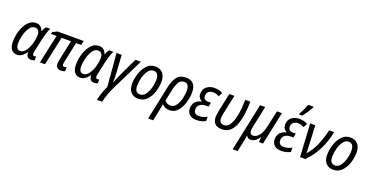

<svg xmlns="http://www.w3.org/2000/svg" viewBox="-34 -1743 5657 2934"><g transform="rotate(20 2794.5 -276.5)"><path d="M162 10Q208 10 243 -15.5Q278 -41 309 -83H312Q311 -44 328.5 -17Q346 10 393 10Q425 10 449 -3V-65Q434 -59 420 -59Q393 -59 393 -91Q393 -112 401 -146L440 -328Q454 -390 472 -446.5Q490 -503 507 -536H440Q427 -522 415.5 -500Q404 -478 396 -458H392Q379 -497 350.5 -521.5Q322 -546 274 -546Q202 -546 149 -488.5Q96 -431 66.5 -341.5Q37 -252 37 -156Q37 -75 71 -32.5Q105 10 162 10ZM189 -60Q121 -60 121 -160Q121 -224 140.5 -297.5Q160 -371 196 -423Q232 -475 282 -475Q359 -475 359 -380Q359 -354 355 -322Q351 -290 341 -252Q322 -178 281.5 -119Q241 -60 189 -60Z M879 9Q911 9 943 -5V-70Q936 -68 926.5 -65.5Q917 -63 907 -63Q877 -63 877 -93Q877 -112 883 -138L952 -466H1037L1051 -536H626L552 -500L545 -466H635L534 0H617L717 -466H869L802 -145Q793 -103 793 -77Q793 9 879 9Z M1188 10Q1234 10 1269 -15.5Q1304 -41 1335 -83H1338Q1337 -44 1354.5 -17Q1372 10 1419 10Q1451 10 1475 -3V-65Q1460 -59 1446 -59Q1419 -59 1419 -91Q1419 -112 1427 -146L1466 -328Q1480 -390 1498 -446.5Q1516 -503 1533 -536H1466Q1453 -522 1441.5 -500Q1430 -478 1422 -458H1418Q1405 -497 1376.5 -521.5Q1348 -546 1300 -546Q1228 -546 1175 -488.5Q1122 -431 1092.5 -341.5Q1063 -252 1063 -156Q1063 -75 1097 -32.5Q1131 10 1188 10ZM1215 -60Q1147 -60 1147 -160Q1147 -224 1166.5 -297.5Q1186 -371 1222 -423Q1258 -475 1308 -475Q1385 -475 1385 -380Q1385 -354 1381 -322Q1377 -290 1367 -252Q1348 -178 1307.5 -119Q1267 -60 1215 -60Z M1548 240H1634Q1661 114 1728 -23L1980 -536H1892L1760 -257Q1723 -179 1693 -96H1690Q1691 -134 1690 -179Q1689 -224 1687 -258L1669 -536H1585L1630 -2Q1603 59 1581.5 119.5Q1560 180 1548 240Z M2133 9Q2216 9 2271.5 -49Q2327 -107 2354 -192Q2381 -277 2381 -359Q2381 -447 2337.5 -496Q2294 -545 2218 -545Q2131 -545 2076 -483.5Q2021 -422 1995 -336Q1969 -250 1969 -175Q1969 -88 2012.5 -39.5Q2056 9 2133 9ZM2139 -62Q2052 -62 2052 -173Q2052 -237 2070.5 -307Q2089 -377 2125 -426Q2161 -475 2213 -475Q2258 -475 2277.5 -442.5Q2297 -410 2297 -365Q2297 -290 2277 -220.5Q2257 -151 2221.5 -106.5Q2186 -62 2139 -62Z M2381 240H2463L2499 69Q2505 38 2510 11.5Q2515 -15 2519 -43Q2541 -19 2570.5 -4.5Q2600 10 2641 10Q2723 10 2775 -51.5Q2827 -113 2852 -199.5Q2877 -286 2877 -361Q2877 -546 2715 -546Q2615 -546 2567 -481Q2519 -416 2497 -310ZM2632 -61Q2600 -61 2575.5 -75Q2551 -89 2537 -109L2575 -291Q2595 -382 2624.5 -428.5Q2654 -475 2709 -475Q2792 -475 2792 -361Q2792 -300 2774.5 -230.5Q2757 -161 2721.5 -111Q2686 -61 2632 -61Z M3081 10Q3126 10 3163.5 -0.5Q3201 -11 3227 -25V-96Q3197 -80 3165 -70Q3133 -60 3097 -60Q3011 -60 3011 -138Q3011 -190 3047.5 -218Q3084 -246 3142 -246H3187L3201 -314H3157Q3078 -314 3078 -384Q3078 -428 3107 -452Q3136 -476 3180 -476Q3236 -476 3277 -447L3312 -511Q3256 -546 3177 -546Q3103 -546 3051.5 -505Q3000 -464 3000 -390Q3000 -351 3017.5 -325.5Q3035 -300 3062 -287V-283Q3001 -272 2964 -231Q2927 -190 2927 -124Q2927 -64 2966 -27Q3005 10 3081 10Z M3495 10Q3578 10 3630 -40.5Q3682 -91 3710 -173Q3738 -255 3749 -350.5Q3760 -446 3761 -536H3679Q3678 -479 3671.5 -398.5Q3665 -318 3646.5 -241Q3628 -164 3593.5 -112.5Q3559 -61 3502 -61Q3426 -61 3426 -146Q3426 -180 3441 -249L3502 -536H3419L3359 -253Q3343 -177 3343 -139Q3343 10 3495 10Z M3756 240H3837L3875 63Q3879 44 3883 16Q3887 -12 3889 -32H3892Q3913 10 3960 10Q4006 10 4039.5 -16.5Q4073 -43 4099 -81H4103L4095 0H4162L4275 -536H4194L4137 -274Q4112 -160 4068 -111Q4024 -62 3978 -62Q3921 -62 3921 -127Q3921 -148 3931 -196L4003 -536H3920Z M4461 10Q4506 10 4543.5 -0.5Q4581 -11 4607 -25V-96Q4577 -80 4545 -70Q4513 -60 4477 -60Q4391 -60 4391 -138Q4391 -190 4427.5 -218Q4464 -246 4522 -246H4567L4581 -314H4537Q4458 -314 4458 -384Q4458 -428 4487 -452Q4516 -476 4560 -476Q4616 -476 4657 -447L4692 -511Q4636 -546 4557 -546Q4483 -546 4431.5 -505Q4380 -464 4380 -390Q4380 -351 4397.5 -325.5Q4415 -300 4442 -287V-283Q4381 -272 4344 -231Q4307 -190 4307 -124Q4307 -64 4346 -27Q4385 10 4461 10ZM4528 -606H4579Q4605 -638 4643.5 -696Q4682 -754 4695 -781L4696 -793H4610Q4597 -758 4572 -704.5Q4547 -651 4529 -619Z M4765 0H4852Q4965 -117 5028.5 -248Q5092 -379 5125 -536H5042Q5013 -402 4963 -287.5Q4913 -173 4837 -87Q4836 -120 4834.5 -155Q4833 -190 4832 -225L4817 -536H4734Z M5305 9Q5388 9 5443.5 -49Q5499 -107 5526 -192Q5553 -277 5553 -359Q5553 -447 5509.5 -496Q5466 -545 5390 -545Q5303 -545 5248 -483.5Q5193 -422 5167 -336Q5141 -250 5141 -175Q5141 -88 5184.5 -39.5Q5228 9 5305 9ZM5311 -62Q5224 -62 5224 -173Q5224 -237 5242.5 -307Q5261 -377 5297 -426Q5333 -475 5385 -475Q5430 -475 5449.5 -442.5Q5469 -410 5469 -365Q5469 -290 5449 -220.5Q5429 -151 5393.5 -106.5Q5358 -62 5311 -62Z"/></g></svg>

Font: Noto Sans UI SemiCondensed
Style: Italic
Weight: 400
Width: 4
Italic angle: -12°
Designer: Monotype Design Team
Foundry: Monotype Imaging Inc.
Version: Version 1.901